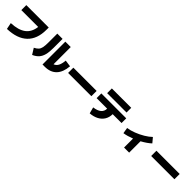

<svg xmlns="http://www.w3.org/2000/svg" viewBox="548 -2804 4904 4904"><g transform="rotate(45 3000.0 -352.5)"><path d="M709 -555H100V-735H910V-655Q910 -320 725 -143Q540 34 180 45L145 -130Q408 -141 546 -245Q684 -349 709 -555Z M1465 -780H1660V-158Q1731 -184 1767.5 -253Q1804 -322 1815 -445L1995 -420Q1976 -191 1862 -73Q1748 45 1545 45H1465ZM1175 -465V-780H1365V-450Q1365 -303 1340 -206.5Q1315 -110 1258.5 -46.5Q1202 17 1105 60L1005 -100Q1078 -137 1113 -176.5Q1148 -216 1161.5 -280.5Q1175 -345 1175 -465Z M2080 -455H2920V-265H2080Z M3430 -325H3050V-495H3950V-325H3630Q3630 -213 3578 -126Q3526 -39 3429 13Q3332 65 3200 75L3155 -95Q3291 -112 3360.5 -170.5Q3430 -229 3430 -325ZM3150 -775H3850V-605H3150Z M4768 -640 4874 -513Q4779 -424 4622 -338V72H4438V-253Q4295 -196 4167 -176L4140 -336Q4244 -351 4362.5 -396.5Q4481 -442 4588.5 -506Q4696 -570 4768 -640Z M5080 -455H5920V-265H5080Z"/></g></svg>

Font: Enso Black
Style: Regular
Weight: 900
Designer: Coji Morishita
Foundry: UNDERFOREST DESIGN
Version: Version 1.000